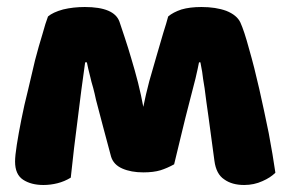

<svg xmlns="http://www.w3.org/2000/svg" viewBox="-20 -516 831 548"><path d="M446 -422Q455 -450 460 -469Q474 -481 498 -489Q522 -496 555 -496Q596 -496 626 -485Q656 -473 666 -452Q677 -428 691 -376Q706 -324 720 -262Q734 -200 747 -136Q759 -72 766 -23Q752 -9 729 1Q705 12 677 12Q642 12 620 -4Q597 -19 592 -57Q582 -133 575 -183Q569 -224 564 -264Q559 -293 557 -311Q554 -328 552 -338H548Q545 -322 538 -292Q530 -262 520 -222Q509 -180 499 -138L477 -47Q457 -36 438 -30Q418 -24 389 -24Q354 -24 329 -35Q304 -46 297 -69Q286 -110 274 -155Q263 -197 254 -231L250 -249L246 -265Q240 -285 238 -295Q231 -322 228 -338H223Q212 -261 202 -178Q191 -95 182 -9Q164 2 144 7Q124 12 104 12Q69 12 46 -3Q23 -18 23 -55Q23 -71 28 -103Q33 -135 41 -175Q49 -216 60 -259Q70 -303 80 -344Q91 -386 101 -418Q110 -451 117 -469Q131 -481 160 -489Q189 -496 222 -496Q306 -496 321 -454Q327 -436 336 -409Q346 -379 355 -348Q365 -315 374 -280Q383 -244 389 -211Q396 -246 406 -284Q416 -320 427 -357Q437 -392 446 -422Z"/></svg>

Font: Baloo Cyrillic
Style: Regular
Weight: 400
Designer: Ek Type, Denis Ignatov
Foundry: Ek Type
Version: Version 1.50 July 26, 2019